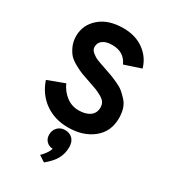

<svg xmlns="http://www.w3.org/2000/svg" viewBox="-234 -827 1084 1222"><g transform="rotate(30 307.5 -215.5)"><path d="M312 12Q214 12 142 -39Q70 -90 40 -180L163 -226Q186 -176 226 -146Q266 -116 316 -116Q368 -116 398.5 -138Q429 -160 429 -201Q429 -222 419 -238Q409 -254 385 -267Q361 -280 342.5 -287.5Q324 -295 287 -307Q245 -321 223.5 -329Q202 -337 167 -356Q132 -375 114 -394.5Q96 -414 81.5 -446.5Q67 -479 67 -519Q67 -601 131 -656.5Q195 -712 304 -712Q394 -712 455.5 -667Q517 -622 537 -550L416 -510Q383 -584 296 -584Q252 -584 227.5 -566.5Q203 -549 203 -517Q203 -496 223 -479.5Q243 -463 264 -454.5Q285 -446 330 -431Q365 -419 384 -412Q403 -405 436 -390Q469 -375 487.5 -359Q506 -343 526.5 -320.5Q547 -298 556 -267.5Q565 -237 565 -201Q565 -102 493.5 -45Q422 12 312 12ZM247 252Q286 213 297 178Q270 178 251 159.5Q232 141 232 111Q232 78 253 56.5Q274 35 306 35Q341 35 362 56.5Q383 78 383 117Q383 165 361.5 203.5Q340 242 292 281Z"/></g></svg>

Font: OVRPSS Recut ExtraBold
Style: Regular
Weight: 800
Designer: Giant Group
Foundry: Giant Group
Version: Version 1.001;hotconv 1.0.109;makeotfexe 2.5.65596